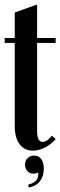

<svg xmlns="http://www.w3.org/2000/svg" viewBox="-20 -665 269 859"><path d="M127 9Q89 9 67.5 -20Q46 -49 46 -101V-473H1V-495H46V-609L146 -645V-495H229V-473H146V-78Q146 -30 171 -30Q190 -30 212 -58L229 -43Q210 -20 182 -5.5Q154 9 127 9ZM151 107Q139 112 130 112Q113 112 102.5 100.5Q92 89 92 72Q92 54 103.5 42.5Q115 31 133 31Q153 31 164.5 46.5Q176 62 176 90Q176 124 158.5 146Q141 168 109 174L106 161Q156 149 151 107Z"/></svg>

Font: Moniqa Extra Bold Narrow Heading
Style: Regular
Weight: 800
Width: 4
Designer: Rajesh Rajput
Foundry: Rajesh Rajput
Version: Version 1.000;December 15, 2022;FontCreator 14.0.0.2794 32-b